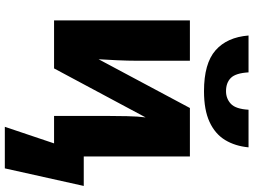

<svg xmlns="http://www.w3.org/2000/svg" viewBox="-144 -682 1025 776"><g transform="rotate(90 368.0 -293.5)"><path d="M348 -606Q236 -606 183 -652.5Q130 -699 123 -786H272Q275 -734 294.5 -714.5Q314 -695 348 -695Q378 -695 399 -714.5Q420 -734 423 -786H575Q570 -732 545.5 -691.5Q521 -651 472.5 -628.5Q424 -606 348 -606ZM492 199 559 0H448V-210Q448 -248 449 -294.5Q450 -341 454 -370L256 0H62V-549H225V-334Q225 -299 223 -254.5Q221 -210 219 -180L416 -549H612V-120H731L660 199Z"/></g></svg>

Font: Noto Sans Disp ExtBd
Style: Regular
Weight: 800
Designer: Monotype Design Team
Foundry: Monotype Imaging Inc.
Version: Version 2.000;GOOG;noto-source:20170915:90ef993387c0; ttfaut